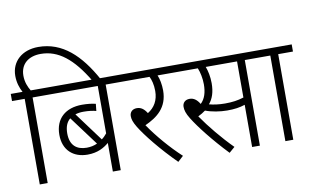

<svg xmlns="http://www.w3.org/2000/svg" viewBox="-88 -1076 2059 1268"><g transform="rotate(-10 942.0 -442.0)"><path d="M85 -574V0H138V-574H237V-622H134C118 -648 103 -682 103 -726C103 -803 157 -848 240 -848C358 -848 452 -772 546 -615H602C508 -786 394 -896 232 -896C123 -896 50 -830 50 -734C50 -688 63 -652 79 -622H0V-574Z M727 -574V-622H223V-574H575V-256C564 -243 553 -231 540 -222L397 -415C413 -420 431 -423 452 -423C487 -423 515 -419 537 -413L542 -460C521 -466 485 -470 451 -470C340 -470 269 -409 269 -300C269 -197 335 -139 431 -139C499 -139 543 -165 575 -192V0H628V-574ZM322 -300C322 -343 334 -375 359 -395L504 -200C482 -190 459 -185 433 -185C368 -185 322 -218 322 -300Z M1049 -22C974 -91 894 -184 840 -264C922 -301 995 -355 995 -470C995 -510 987 -549 976 -574H1081V-622H713V-574H922C933 -553 943 -519 943 -476C943 -413 916 -368 870 -340C851 -370 831 -385 803 -385C772 -385 755 -365 755 -340C755 -319 761 -299 782 -264C819 -203 908 -91 1012 12Z M1561 -574H1661V-622H1067V-574H1246C1258 -546 1267 -503 1267 -463C1267 -410 1254 -367 1224 -339C1206 -369 1185 -385 1157 -385C1126 -385 1109 -365 1109 -340C1109 -318 1115 -295 1138 -258C1177 -195 1256 -93 1356 12L1394 -21C1320 -95 1247 -184 1194 -261C1213 -270 1229 -280 1244 -291C1285 -275 1342 -266 1389 -266C1438 -266 1473 -271 1509 -283V0H1561ZM1383 -314C1343 -314 1307 -319 1277 -327C1304 -359 1319 -402 1319 -462C1319 -505 1310 -547 1299 -574H1509V-332C1469 -319 1431 -314 1383 -314Z M1785 -574H1884V-622H1647V-574H1732V0H1785Z"/></g></svg>

Font: Noto Sans Devanagari UI SemiCondensed Light
Style: Regular
Weight: 300
Width: 4
Designer: Jelle Bosma - Monotype Design Team
Foundry: Monotype Imaging Inc.
Version: Version 2.004